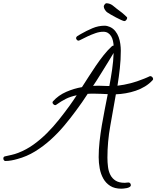

<svg xmlns="http://www.w3.org/2000/svg" viewBox="-165 -978 959 1178"><path d="M774.4 -493.2Q774.4 -489.3 771.5 -486.3Q751 -463.9 724.6 -447.8Q698.2 -431.6 668 -421.4Q637.7 -411.1 606.4 -405.8Q575.2 -400.4 545.9 -399.4Q529.3 -303.7 511.7 -206.1Q494.1 -108.4 494.1 -10.7Q494.1 17.6 497.6 45.4Q501 73.2 512.2 95.2Q523.4 117.2 544.4 130.4Q565.4 143.6 600.6 143.6Q606.4 143.6 611.8 142.6Q617.2 141.6 623 141.6Q629.9 141.6 633.8 146.5Q637.7 151.4 637.7 158.2Q637.7 165 630.4 169.4Q623 173.8 613.8 175.8Q604.5 177.7 594.7 178.7Q585 179.7 580.1 179.7Q538.1 179.7 511.2 162.6Q484.4 145.5 468.8 117.7Q453.1 89.8 446.8 55.2Q440.4 20.5 440.4 -13.7Q440.4 -60.5 445.8 -109.4Q451.2 -158.2 459.5 -207.5Q467.8 -256.8 477.5 -305.7Q487.3 -354.5 496.1 -400.4Q475.6 -401.4 455.1 -402.3Q434.6 -403.3 414.1 -403.3Q403.3 -403.3 393.6 -403.3Q383.8 -403.3 373 -402.3Q356.4 -376 338.4 -350.6Q320.3 -325.2 301.8 -299.8Q267.6 -252.9 228.5 -206.5Q189.5 -160.2 145 -120.1Q100.6 -80.1 49.8 -48.8Q-1 -17.6 -59.6 -2Q-76.2 2.9 -95.2 6.3Q-114.3 9.8 -131.8 9.8Q-137.7 9.8 -141.1 4.9Q-144.5 0 -144.5 -4.9Q-144.5 -16.6 -134.8 -18.6Q-113.3 -23.4 -93.8 -27.8Q-74.2 -32.2 -53.7 -40Q-2.9 -59.6 41 -91.3Q85 -123 123.5 -161.6Q162.1 -200.2 196.3 -243.2Q230.5 -286.1 261.7 -329.1Q273.4 -345.7 284.2 -361.3Q294.9 -377 305.7 -393.6Q267.6 -385.7 239.3 -371.6Q210.9 -357.4 179.7 -335Q177.7 -333 172.9 -333Q168 -333 162.6 -338.4Q157.2 -343.8 157.2 -348.6Q157.2 -353.5 160.2 -356.4Q193.4 -393.6 241.7 -414.6Q290 -435.5 337.9 -443.4Q357.4 -473.6 378.9 -507.3Q400.4 -541 423.3 -574.7Q446.3 -608.4 470.7 -639.2Q495.1 -669.9 521.5 -694.3Q527.3 -698.2 530.3 -698.2H532.2Q531.2 -712.9 527.8 -728Q524.4 -743.2 517.1 -755.4Q509.8 -767.6 498 -775.4Q486.3 -783.2 468.8 -783.2Q445.3 -783.2 420.4 -774.4Q395.5 -765.6 373.5 -755.4Q351.6 -745.1 335.9 -736.8Q320.3 -728.5 316.4 -728.5Q310.5 -728.5 306.2 -733.9Q301.8 -739.3 301.8 -744.1Q301.8 -751 308.6 -755.9Q313.5 -759.8 320.3 -763.2Q327.1 -766.6 333 -770.5Q365.2 -789.1 401.9 -804.7Q438.5 -820.3 477.5 -820.3Q485.4 -820.3 494.1 -817.9Q502.9 -815.4 509.8 -812.5Q529.3 -803.7 542.5 -787.1Q555.7 -770.5 563 -750.5Q570.3 -730.5 573.2 -708.5Q576.2 -686.5 576.2 -667Q576.2 -612.3 570.3 -559.1Q564.5 -505.9 555.7 -452.1Q596.7 -457 636.2 -467.3Q675.8 -477.5 713.9 -493.2Q724.6 -497.1 734.4 -501.5Q744.1 -505.9 754.9 -510.7H757.8Q763.7 -510.7 769 -505.4Q774.4 -500 774.4 -493.2ZM532.2 -653.3Q519.5 -631.8 500 -600.1Q480.5 -568.4 461.4 -537.6Q442.4 -506.8 426.8 -482.4Q411.1 -458 406.2 -451.2Q414.1 -451.2 422.4 -451.7Q430.7 -452.1 439.5 -452.1Q454.1 -452.1 469.2 -451.2Q484.4 -450.2 499 -450.2H505.9Q515.6 -501 522.9 -551.3Q530.3 -601.6 532.2 -653.3ZM615.2 -868.2Q615.2 -862.3 609.9 -855.5Q604.5 -848.6 598.6 -848.6Q592.8 -848.6 578.1 -855.5Q563.5 -862.3 546.4 -871.1Q529.3 -879.9 514.6 -888.7Q500 -897.5 494.1 -901.4Q486.3 -906.2 479 -917.5Q471.7 -928.7 471.7 -938.5Q471.7 -943.4 477.1 -950.7Q482.4 -958 487.3 -958Q507.8 -958 525.4 -945.3Q532.2 -940.4 538.1 -935.1Q543.9 -929.7 550.8 -924.8Q585.9 -900.4 614.3 -872.1Q614.3 -871.1 614.7 -870.1Q615.2 -869.1 615.2 -868.2Z"/></svg>

Font: Calligraffitti
Style: Regular
Weight: 400
Designer: Dathan Boardman
Foundry: Open Window
Version: Version 1.001